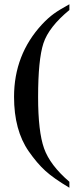

<svg xmlns="http://www.w3.org/2000/svg" viewBox="-20 -714 373 902"><path d="M306 140V168Q232 124 193 88.5Q154 53 115 -3Q46 -102 46 -259Q46 -457 177 -599Q206 -630 233 -649.5Q260 -669 306 -694V-667Q209 -587 184 -510.5Q159 -434 159 -258Q159 -96 187 -17Q215 62 306 140Z"/></svg>

Font: STIX MathJax Main
Style: Bold
Weight: 700
Designer: MicroPress Inc., with final additions and corrections provided by Coen Hoffman, Elsevier (retired)
Version: Version 1.1.1